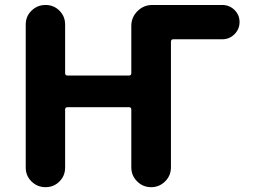

<svg xmlns="http://www.w3.org/2000/svg" viewBox="-20 -776 1040 776"><path d="M510.7 -99.6V-333Q510.7 -342.8 501 -342.8H252.9Q243.2 -342.8 243.2 -333V-98.6Q243.2 -65.4 220.2 -42.5Q197.3 -19.5 164.1 -19.5Q130.9 -19.5 107.4 -42.5Q84 -65.4 84 -98.6V-676.8Q84 -710 107.4 -732.9Q130.9 -755.9 164.1 -755.9Q197.3 -755.9 220.2 -732.9Q243.2 -710 243.2 -676.8V-480.5Q243.2 -470.7 252.9 -470.7H501Q510.7 -470.7 510.7 -480.5V-670.9Q510.7 -706.1 535.6 -731Q560.5 -755.9 595.7 -755.9H877.9Q907.2 -755.9 927.7 -735.8Q948.2 -715.8 948.2 -687Q948.2 -658.2 927.7 -637.7Q907.2 -617.2 877.9 -617.2H680.7Q670.9 -617.2 670.9 -607.4V-99.6Q670.9 -66.4 647.5 -43Q624 -19.5 590.8 -19.5Q557.6 -19.5 534.2 -43Q510.7 -66.4 510.7 -99.6Z"/></svg>

Font: Rounded-X Mgen+ 1m bold
Style: Bold
Weight: 700
Designer: [Source Han Sans]
Ryoko NISHIZUKA  (kana & ideographs); Paul D. Hunt (Latin, Greek & Cyrillic); Wenlong ZHANG  (bopomofo
Version: Version 1.059.20150602